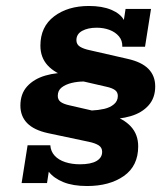

<svg xmlns="http://www.w3.org/2000/svg" viewBox="-20 -613 559 643"><path d="M271.7 10Q224.2 10 192.2 -3.1Q160.1 -16.2 143.3 -37.9L137.5 0H52.4L72.4 -126.5H148.5Q150 -105.8 163 -91.7Q176 -77.5 198.3 -70.1Q220.6 -62.8 247.7 -62.8Q284.3 -62.8 303.2 -73.8Q322.1 -84.9 322.1 -104.5Q322.1 -119 310.2 -126.4Q298.2 -133.9 277.6 -138.1L140.6 -167.1Q93.6 -177.4 71 -200.6Q48.3 -223.9 48.3 -259.4Q48.3 -298.9 70.9 -323.7Q93.5 -348.6 131.8 -359.9Q170 -371.1 215.5 -369.1L208.7 -354.3Q165 -366.9 140.1 -393.5Q115.3 -420.2 115.3 -460.2Q115.3 -523.4 161.2 -558.2Q207.1 -593 277.9 -593Q321.9 -593 352.5 -580.3Q383 -567.5 394.8 -546.1L400.5 -583H485.7L465.7 -456.5H389.6Q390.3 -477.2 378.3 -491.3Q366.3 -505.5 346.7 -512.9Q327 -520.2 304 -520.2Q274.7 -520.2 255.3 -509.7Q235.9 -499.1 235.9 -478.5Q235.9 -464 248 -456.6Q260.1 -449.1 280.5 -444.9L407.4 -415.9Q454.5 -405.4 477.1 -382.3Q499.8 -359.1 499.8 -323.6Q499.8 -285.1 477.5 -260.1Q455.3 -235.1 417.5 -224Q379.8 -212.9 332.5 -213.9L349.4 -228.7Q393.4 -216.1 418.1 -189.5Q442.8 -162.8 442.8 -122.8Q442.8 -57.3 394.8 -23.6Q346.7 10 271.7 10ZM287.7 -243Q309.5 -244 329.1 -248.4Q348.8 -252.9 361.7 -263.9Q374.6 -274.8 374.6 -291.7Q374.6 -304.2 365.3 -311.2Q355.9 -318.3 336 -322.6L260.4 -340Q239.6 -340 219.4 -335.1Q199.3 -330.1 186.4 -320Q173.5 -309.9 173.5 -292Q173.5 -279.1 182.9 -271.9Q192.4 -264.7 212 -260.4Z"/></svg>

Font: Rokkitt SemiBold
Style: Italic
Weight: 600
Italic angle: -9°
Designer: Vernon Adams
Foundry: Vernon Adams
Version: Version 3.103